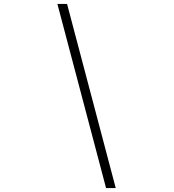

<svg xmlns="http://www.w3.org/2000/svg" viewBox="-20 -820 890 982"><path d="M273.5 -800H323L572 142H522.5Z"/></svg>

Font: League Mono Wide UltraLight
Style: Regular
Weight: 200
Width: 8
Designer: Tyler Finck
Foundry: The League of Moveable Type / Tyler Finck
Version: Version 2.210